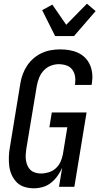

<svg xmlns="http://www.w3.org/2000/svg" viewBox="-20 -1010 540 1038"><path d="M163 8Q137 8 112.5 0.5Q88 -7 71 -24Q54 -41 43.5 -64Q33 -87 30 -112.5Q27 -138 28 -164.5Q29 -191 34 -217L90 -559Q94 -584 103 -608.5Q112 -633 126.5 -655Q141 -677 161.5 -694.5Q182 -712 205.5 -723Q229 -734 254.5 -738.5Q280 -743 305 -743Q330 -743 354.5 -739Q379 -735 401 -725Q423 -715 440 -698Q457 -681 466.5 -659Q476 -637 478.5 -612Q481 -587 477 -561L475 -551H385L386 -557Q389 -578 385.5 -598.5Q382 -619 370 -634.5Q358 -650 338.5 -656.5Q319 -663 297 -663Q276 -663 254 -654.5Q232 -646 216 -628.5Q200 -611 191.5 -589.5Q183 -568 179 -546L122 -204Q120 -188 119 -172.5Q118 -157 120.5 -142Q123 -127 129 -113.5Q135 -100 145.5 -90.5Q156 -81 171 -76.5Q186 -72 201 -72Q222 -72 243.5 -78.5Q265 -85 281.5 -100Q298 -115 307 -135Q316 -155 320 -176L344 -322H247L260 -402H448L382 0H299L316 -103Q306 -80 291 -59Q276 -38 256 -22Q236 -6 211.5 1Q187 8 163 8ZM278 -815 208 -955 263 -985 338 -876 450 -990 497 -950 380 -815Z"/></svg>

Font: Iosevka Term Curly Md Obl
Style: Regular
Weight: 500
Italic angle: -9°
Designer: Belleve Invis
Foundry: Belleve Invis
Version: Version 32.3.0